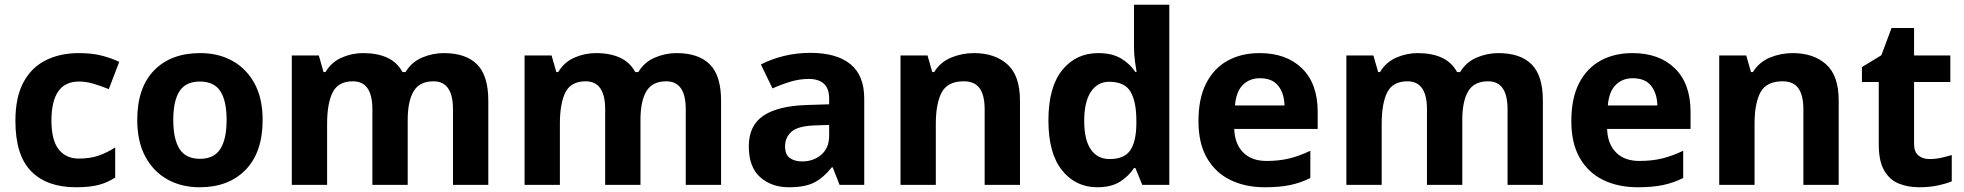

<svg xmlns="http://www.w3.org/2000/svg" viewBox="-20 -780 8286 810"><path d="M300 10Q178 10 111.5 -57.5Q45 -125 45 -270Q45 -370 79 -433Q113 -496 173.5 -526Q234 -556 313 -556Q369 -556 410.5 -545Q452 -534 483 -519L439 -404Q404 -418 373.5 -427Q343 -436 313 -436Q197 -436 197 -271Q197 -189 227.5 -150Q258 -111 313 -111Q360 -111 396 -123.5Q432 -136 466 -158V-31Q432 -9 394.5 0.5Q357 10 300 10Z M1088 -274Q1088 -138 1016.5 -64Q945 10 822 10Q746 10 686.5 -23Q627 -56 593 -119.5Q559 -183 559 -274Q559 -410 630 -483Q701 -556 825 -556Q902 -556 961 -523Q1020 -490 1054 -427.5Q1088 -365 1088 -274ZM711 -274Q711 -193 737.5 -151.5Q764 -110 824 -110Q883 -110 909.5 -151.5Q936 -193 936 -274Q936 -355 909.5 -395.5Q883 -436 823 -436Q764 -436 737.5 -395.5Q711 -355 711 -274Z M1852 -556Q1945 -556 1992.5 -508.5Q2040 -461 2040 -356V0H1891V-319Q1891 -437 1809 -437Q1750 -437 1725 -395Q1700 -353 1700 -274V0H1551V-319Q1551 -437 1469 -437Q1407 -437 1383.5 -390.5Q1360 -344 1360 -257V0H1211V-546H1325L1345 -476H1353Q1378 -518 1421.5 -537Q1465 -556 1512 -556Q1572 -556 1614 -536.5Q1656 -517 1678 -476H1691Q1716 -518 1760.5 -537Q1805 -556 1852 -556Z M2834 -556Q2927 -556 2974.5 -508.5Q3022 -461 3022 -356V0H2873V-319Q2873 -437 2791 -437Q2732 -437 2707 -395Q2682 -353 2682 -274V0H2533V-319Q2533 -437 2451 -437Q2389 -437 2365.5 -390.5Q2342 -344 2342 -257V0H2193V-546H2307L2327 -476H2335Q2360 -518 2403.5 -537Q2447 -556 2494 -556Q2554 -556 2596 -536.5Q2638 -517 2660 -476H2673Q2698 -518 2742.5 -537Q2787 -556 2834 -556Z M3399 -557Q3509 -557 3567.5 -509.5Q3626 -462 3626 -364V0H3522L3493 -74H3489Q3454 -30 3415 -10Q3376 10 3308 10Q3235 10 3187 -32.5Q3139 -75 3139 -163Q3139 -250 3200 -291.5Q3261 -333 3383 -337L3478 -340V-364Q3478 -407 3455.5 -427Q3433 -447 3393 -447Q3353 -447 3315 -435.5Q3277 -424 3239 -407L3190 -508Q3234 -531 3287.5 -544Q3341 -557 3399 -557ZM3420 -251Q3348 -249 3320 -225Q3292 -201 3292 -162Q3292 -128 3312 -113.5Q3332 -99 3364 -99Q3412 -99 3445 -127.5Q3478 -156 3478 -208V-253Z M4089 -556Q4177 -556 4230 -508.5Q4283 -461 4283 -356V0H4134V-319Q4134 -378 4113 -407.5Q4092 -437 4046 -437Q3978 -437 3953 -390.5Q3928 -344 3928 -257V0H3779V-546H3893L3913 -476H3921Q3947 -518 3992.5 -537Q4038 -556 4089 -556Z M4609 10Q4518 10 4460.5 -61.5Q4403 -133 4403 -272Q4403 -412 4461 -484Q4519 -556 4613 -556Q4672 -556 4710 -533Q4748 -510 4770 -476H4775Q4772 -492 4768 -522.5Q4764 -553 4764 -585V-760H4913V0H4799L4770 -71H4764Q4742 -37 4705 -13.5Q4668 10 4609 10ZM4661 -109Q4723 -109 4748 -145.5Q4773 -182 4774 -255V-271Q4774 -351 4749.5 -393Q4725 -435 4659 -435Q4610 -435 4582 -392.5Q4554 -350 4554 -270Q4554 -190 4582 -149.5Q4610 -109 4661 -109Z M5294 -556Q5407 -556 5473 -491.5Q5539 -427 5539 -308V-236H5187Q5189 -173 5224.5 -137Q5260 -101 5323 -101Q5376 -101 5419 -111.5Q5462 -122 5508 -144V-29Q5468 -9 5423.5 0.5Q5379 10 5316 10Q5234 10 5171 -20.5Q5108 -51 5072 -113Q5036 -175 5036 -269Q5036 -365 5068.5 -428.5Q5101 -492 5159 -524Q5217 -556 5294 -556ZM5295 -450Q5252 -450 5223.5 -422Q5195 -394 5190 -335H5399Q5398 -385 5373 -417.5Q5348 -450 5295 -450Z M6301 -556Q6394 -556 6441.5 -508.5Q6489 -461 6489 -356V0H6340V-319Q6340 -437 6258 -437Q6199 -437 6174 -395Q6149 -353 6149 -274V0H6000V-319Q6000 -437 5918 -437Q5856 -437 5832.5 -390.5Q5809 -344 5809 -257V0H5660V-546H5774L5794 -476H5802Q5827 -518 5870.5 -537Q5914 -556 5961 -556Q6021 -556 6063 -536.5Q6105 -517 6127 -476H6140Q6165 -518 6209.5 -537Q6254 -556 6301 -556Z M6867 -556Q6980 -556 7046 -491.5Q7112 -427 7112 -308V-236H6760Q6762 -173 6797.5 -137Q6833 -101 6896 -101Q6949 -101 6992 -111.5Q7035 -122 7081 -144V-29Q7041 -9 6996.5 0.5Q6952 10 6889 10Q6807 10 6744 -20.5Q6681 -51 6645 -113Q6609 -175 6609 -269Q6609 -365 6641.5 -428.5Q6674 -492 6732 -524Q6790 -556 6867 -556ZM6868 -450Q6825 -450 6796.5 -422Q6768 -394 6763 -335H6972Q6971 -385 6946 -417.5Q6921 -450 6868 -450Z M7543 -556Q7631 -556 7684 -508.5Q7737 -461 7737 -356V0H7588V-319Q7588 -378 7567 -407.5Q7546 -437 7500 -437Q7432 -437 7407 -390.5Q7382 -344 7382 -257V0H7233V-546H7347L7367 -476H7375Q7401 -518 7446.5 -537Q7492 -556 7543 -556Z M8120 -109Q8145 -109 8168 -114Q8191 -119 8214 -126V-15Q8190 -5 8154.5 2.5Q8119 10 8077 10Q8028 10 7989.5 -6Q7951 -22 7928.5 -61.5Q7906 -101 7906 -171V-434H7835V-497L7917 -547L7960 -662H8055V-546H8208V-434H8055V-171Q8055 -140 8073 -124.5Q8091 -109 8120 -109Z"/></svg>

Font: TSCustom
Style: Regular
Weight: 400
Designer: Monotype Design Team
Foundry: Monotype Imaging Inc.
Version: Version 2.004; ttfautohint (v1.8.3) -l 8 -r 50 -G 200 -x 14 